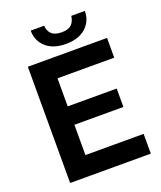

<svg xmlns="http://www.w3.org/2000/svg" viewBox="-161 -1000 923 1102"><g transform="rotate(-20 300.5 -449.5)"><path d="M567 -120.6V0H74.2V-710H558V-589.4H211.5V-418H510.7V-305.6H211.5V-120.6ZM325.9 -758Q248.3 -758 204.4 -797.4Q160.5 -836.9 160.5 -899.2H243.2Q243.2 -868.9 263.2 -849.1Q283.1 -829.2 325.9 -829.2Q367.2 -829.2 385.9 -848.1Q404.5 -866.9 408.5 -899.2H491.3Q491.3 -836.9 447.2 -797.4Q403.1 -758 325.9 -758Z"/></g></svg>

Font: Raleway Thin
Style: Regular
Weight: 100
Designer: Matt McInerney, Pablo Impallari, Rodrigo Fuenzalida
Foundry: Matt McInerney, Pablo Impallari, Rodrigo Fuenzalida
Version: Version 4.026